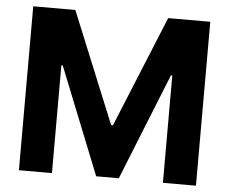

<svg xmlns="http://www.w3.org/2000/svg" viewBox="-51 -766 985 825"><g transform="rotate(5 441.5 -353.5)"><path d="M241.2 -707 437.5 -227.5H445.3L641.6 -707H823.2V0H680.7V-462.9H674.8L490.2 -2.9H392.6L208 -464.8H202.1V0H59.6V-707Z"/></g></svg>

Font: Pretendard Std
Style: Bold
Weight: 700
Designer: Base glyphs from Inter by Rasmus Andersson; Hangeul glyphs from Noto Sans CJK(Source Han Sans) by Jang Soo-young and Kan
Foundry: Kil Hyung-jin
Version: Version 1.309